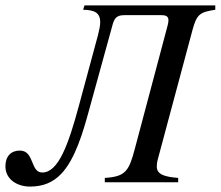

<svg xmlns="http://www.w3.org/2000/svg" viewBox="-55 -673 815 709"><path d="M740 -653H257L252 -637C293 -636 315 -627 315 -591C315 -579 312 -564 307 -544L237 -285C197 -136 160 -36 101 -36C56 -36 73 -117 18 -117C-14 -117 -35 -96 -35 -59C-35 -10 9 16 56 16C105 16 141 0 170 -30C223 -84 253 -191 271 -256L360 -579C367 -606 376 -617 404 -617H541C559 -617 567 -612 567 -598C567 -593 566 -586 564 -579L443 -124C421 -40 408 -21 332 -16V0H603V-16C554 -20 524 -28 524 -58C524 -68 525 -74 527 -82L656 -563C672 -621 683 -628 740 -637Z"/></svg>

Font: STIXGeneral
Style: Italic
Weight: 400
Italic angle: -16.33°
Designer: MicroPress Inc., with final additions and corrections provided by Coen Hoffman, Elsevier (retired)
Version: Version 1.1.0